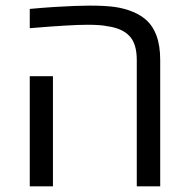

<svg xmlns="http://www.w3.org/2000/svg" viewBox="-20 -660 668 680"><path d="M464.4 0V-447.8Q464.4 -504.9 438.7 -532.2Q413.1 -559.6 361.8 -566.9Q337.4 -572.3 290 -572.3Q259.3 -572.3 209.2 -569.3Q159.2 -566.4 85.4 -560.1V-628.4Q108.4 -630.9 130.4 -632.3Q152.3 -633.8 172.9 -635.3Q211.9 -637.7 242.9 -638.9Q273.9 -640.1 297.4 -640.1Q352.5 -640.1 387 -635.3Q421.4 -630.4 451.7 -617.7Q481.9 -605 502 -585.4Q522 -565.9 533.7 -535.2Q547.4 -499 547.4 -447.8V0ZM85.4 0V-390.1H167.5V0Z"/></svg>

Font: Open Sans
Style: Regular
Weight: 400
Designer: Monotype Design Team
Foundry: Monotype Imaging Inc.
Version: Version 3.000; ttfautohint (v1.8.4)